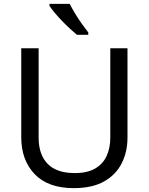

<svg xmlns="http://www.w3.org/2000/svg" viewBox="-20 -964 771 994"><path d="M640 -252Q640 -178 610 -118.5Q580 -59 518.5 -24.5Q457 10 362 10Q229 10 159.5 -62.5Q90 -135 90 -254V-714H180V-251Q180 -164 226.5 -116Q273 -68 367 -68Q432 -68 472.5 -91.5Q513 -115 532 -156.5Q551 -198 551 -252V-714H640ZM341 -944Q352 -922 368.5 -894.5Q385 -867 403.5 -841Q422 -815 437 -796V-784H378Q361 -798 340 -817.5Q319 -837 298.5 -858.5Q278 -880 261.5 -900Q245 -920 236 -934V-944Z"/></svg>

Font: Noto Sans Ambassadori
Style: Regular
Weight: 400
Designer: Monotype Design Team
Foundry: Monotype Imaging Inc.
Version: Version 2.013